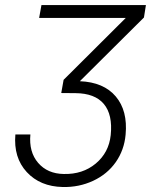

<svg xmlns="http://www.w3.org/2000/svg" viewBox="-20 -731 603 762"><path d="M479 -659.7H135.3L144.5 -710.9H559.1L551.3 -661.6L296.9 -408.7Q391.6 -404.8 439.5 -348.1Q487.3 -291.5 478.5 -196.8Q473.1 -135.7 439.5 -87.6Q405.8 -39.6 349.6 -13.4Q293.5 12.7 229 11.2Q139.2 9.3 86.2 -48.1Q33.2 -105.5 41 -197.3H100.6Q94.2 -127.9 131.3 -84.7Q168.5 -41.5 232.9 -40.5Q308.1 -38.6 360.1 -82Q412.1 -125.5 419.4 -194.8Q427.7 -275.9 392.1 -318.4Q356.4 -360.8 279.8 -361.3L223.1 -361.8L232.4 -414.1Z"/></svg>

Font: Roboto Light
Style: Italic
Weight: 300
Italic angle: -12°
Designer: Google
Version: Version 2.134; 2016; ttfautohint (v1.6)